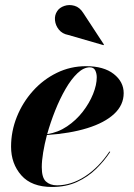

<svg xmlns="http://www.w3.org/2000/svg" viewBox="-20 -733 534 763"><path d="M251.5 -594Q227.5 -598.5 214 -615.2Q200.5 -632 198.5 -652.5Q196.5 -673 207.5 -689Q216.5 -703 235.8 -709.5Q255 -716 276 -710Q297 -704 311.5 -680.5L393 -556L391.5 -553.5ZM146 -68.5Q146 -27 162.5 -11.8Q179 3.5 206.5 3.5Q263 3.5 317.8 -32Q372.5 -67.5 415 -131L418 -129.5Q395 -94 362.2 -62Q329.5 -30 286.2 -10Q243 10 187 10Q105.5 10 64.8 -36.2Q24 -82.5 24 -150Q24 -211.5 47 -268.8Q70 -326 110.8 -371.5Q151.5 -417 205.8 -443.5Q260 -470 322 -470Q392.5 -470 432 -439Q471.5 -408 471.5 -363Q471.5 -315.5 433.5 -280.2Q395.5 -245 327 -223.8Q258.5 -202.5 166.5 -196.5Q157 -160.5 151.5 -127.2Q146 -94 146 -68.5ZM337 -465.5Q312.5 -465.5 287.8 -442Q263 -418.5 240.5 -379.5Q218 -340.5 199.2 -293.5Q180.5 -246.5 167.5 -200Q210.5 -206.5 246.5 -230.8Q282.5 -255 309 -289.2Q335.5 -323.5 350 -359.8Q364.5 -396 364.5 -426Q364.5 -441 358.5 -453.2Q352.5 -465.5 337 -465.5Z"/></svg>

Font: Bodoni* 48pt
Style: Bold Italic
Weight: 700
Italic angle: -13°
Version: Version 2.3